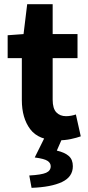

<svg xmlns="http://www.w3.org/2000/svg" viewBox="-20 -659 423 918"><path d="M256.1 12Q164.4 12 124.4 -41.4Q84.4 -94.8 84.4 -180.6V-381H16.6V-490.5L92.6 -496L110 -639H231.8V-496H350.6V-381H231.8V-182.2Q231.8 -140.4 249.3 -121.9Q266.9 -103.5 295.7 -103.5Q308.2 -103.5 320.8 -105.9Q333.4 -108.3 342.8 -111.7L366.2 -7.1Q346.7 -0.1 318.7 5.9Q290.7 12 256.1 12ZM130.9 239.1 120 180.1Q178.6 176.8 200.5 167Q222.5 157.2 222.5 136Q222.5 120.4 207.3 110.2Q192.1 99.9 146.1 93.9L194.4 -3.6H280L251.7 61.1Q289.4 69.7 308.9 86.9Q328.3 104 328.3 135.6Q328.3 186.7 276.4 211.2Q224.5 235.7 130.9 239.1Z"/></svg>

Font: Source Sans Variable
Style: Regular
Weight: 200
Designer: Paul D. Hunt
Foundry: Adobe Systems Incorporated
Version: Version 3.006;hotconv 1.0.111;makeotfexe 2.5.65597